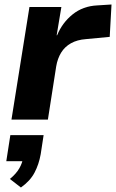

<svg xmlns="http://www.w3.org/2000/svg" viewBox="-20 -532 516 854"><path d="M31 0 111 -501H253L232 -375H234Q257 -431 303 -468Q349 -505 413 -508L476 -512L468 -368L362 -358Q323 -355 295.5 -339.5Q268 -324 252 -298Q236 -272 230 -237L193 0ZM73 302 24 264Q52 241 66 216.5Q80 192 83 168L109 185H8L26 69H174L161 154Q153 199 133.5 236Q114 273 73 302Z"/></svg>

Font: Nunito Sans 8pt ExtraBold
Style: Italic
Weight: 800
Italic angle: -9°
Version: Version 3.101;gftools[0.9.27]